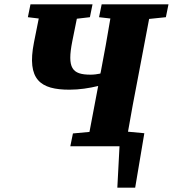

<svg xmlns="http://www.w3.org/2000/svg" viewBox="-20 -672 794 882"><path d="M435 -593 487 -587C473 -505 459 -423 443 -342L441 -334C426 -331 411 -329 396 -329C310 -329 288 -360 312 -482L333 -586L393 -593L405 -652H120L108 -593L158 -587L136 -477C102 -305 166 -260 299 -260C345 -260 389 -267 431 -277L391 -66L315 -59L303 0H529L519 190H601L643 -60L568 -67C582 -148 597 -230 613 -311L665 -585L742 -593L754 -652H447Z"/></svg>

Font: Source Serif Pro Black
Style: Italic
Weight: 900
Italic angle: -12°
Designer: Frank Grießhammer
Foundry: Adobe Systems Incorporated
Version: Version 3.001;hotconv 1.0.111;makeotfexe 2.5.65597